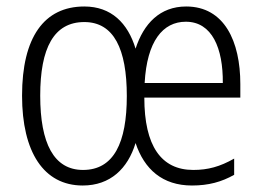

<svg xmlns="http://www.w3.org/2000/svg" viewBox="-20 -562 809 592"><path d="M554 -542C473 -542 423 -489 398 -412C374 -491 323 -542 240 -542C116 -542 48 -447 48 -267C48 -93 115 10 235 10C320 10 374 -42 398 -121C425 -40 481 10 572 10C623 10 663 -1 702 -23V-73C658 -48 621 -38 576 -38C477 -38 425 -112 425 -261H721V-303C721 -434 672 -542 554 -542ZM553 -495C634 -495 668 -413 667 -306H426C433 -435 482 -495 553 -495ZM240 -494C331 -494 371 -411 371 -266C371 -122 331 -38 236 -38C146 -38 104 -120 104 -267C104 -414 146 -494 240 -494Z"/></svg>

Font: Noto Sans Malayalam Condensed Light
Style: Regular
Weight: 300
Width: 3
Designer: Jelle Bosma - Monotype Design Team
Foundry: Monotype Imaging Inc.
Version: Version 2.104